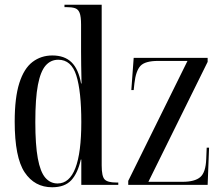

<svg xmlns="http://www.w3.org/2000/svg" viewBox="-20 -780 940 810"><path d="M200 10Q126 10 84 -53Q42 -116 42 -267Q42 -368 61.5 -429.5Q81 -491 117 -518.5Q153 -546 201 -546Q252 -546 281.5 -517.5Q311 -489 322 -428H324Q323 -474 322.5 -504.5Q322 -535 322 -563V-676Q322 -710 316 -725.5Q310 -741 296.5 -745.5Q283 -750 259 -750H252V-760H409V-82Q409 -36 421.5 -23Q434 -10 470 -10H479V0H323V-107H321Q308 -49 280.5 -19.5Q253 10 200 10ZM223 -6Q323 -6 323 -265Q323 -395 302 -461.5Q281 -528 226 -528Q194 -528 172.5 -503.5Q151 -479 140 -422Q129 -365 129 -265Q129 -169 139.5 -112Q150 -55 171 -30.5Q192 -6 223 -6ZM521 0V-17L771 -523H647Q592 -523 572.5 -502Q553 -481 547 -428L544 -400H534L544 -536H856V-519L606 -13H750Q802 -13 825 -33Q848 -53 850 -109L852 -157H862L856 0Z"/></svg>

Font: Noto Serif Display ExtraCondensed
Style: Regular
Weight: 400
Width: 2
Designer: Monotype Design Team
Foundry: Monotype Imaging Inc.
Version: Version 2.009